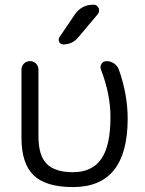

<svg xmlns="http://www.w3.org/2000/svg" viewBox="-20 -799 611 807"><path d="M516.6 -299.8Q516.6 -12.7 287.1 -12.7Q172.9 -12.7 121.6 -62Q70.3 -111.3 70.3 -219.7V-505.9Q70.3 -521.5 80.6 -531.7Q90.8 -542 106 -542Q121.1 -542 131.3 -531.7Q141.6 -521.5 141.6 -505.9V-225.6Q141.6 -145.5 176.3 -110.4Q210.9 -75.2 287.1 -75.2Q366.2 -75.2 405.3 -130.4Q444.3 -185.5 444.3 -306.6Q444.3 -403.3 404.3 -506.8Q399.4 -519.5 406.7 -530.8Q414.1 -542 427.7 -542Q445.3 -542 459.5 -532.2Q473.6 -522.5 479.5 -506.8Q516.6 -402.3 516.6 -299.8ZM293.9 -737.3Q322.3 -779.3 373 -779.3Q387.7 -779.3 394.5 -765.6Q396.5 -759.8 396.5 -754.9Q396.5 -747.1 391.6 -740.2L308.6 -641.6Q284.2 -612.3 246.1 -612.3Q234.4 -612.3 228.5 -623Q226.6 -627.9 226.6 -632.8Q226.6 -637.7 230.5 -643.6Z"/></svg>

Font: Gen Jyuu Gothic Normal
Style: Regular
Weight: 300
Designer: [Source Han Sans]
Ryoko NISHIZUKA  (kana & ideographs); Paul D. Hunt (Latin, Greek & Cyrillic); Wenlong ZHANG  (bopomofo
Version: Version 1.002.20150607